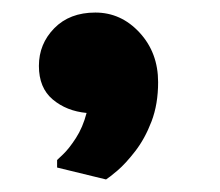

<svg xmlns="http://www.w3.org/2000/svg" viewBox="-20 -760 350 306"><path d="M71 -493V-505Q71 -505 80.5 -514Q90 -523 101 -540Q112 -557 118 -580Q86 -583 64 -601.5Q42 -620 42 -655Q42 -690 66.5 -715Q91 -740 132 -740Q173 -740 202.5 -708Q232 -676 232 -629Q232 -594 221.5 -566.5Q211 -539 195.5 -519Q180 -499 167 -488Q154 -477 149 -474Z"/></svg>

Font: Kufam
Style: Bold Italic
Weight: 700
Italic angle: -11°
Designer: Artur Schmal
Foundry: Original Type
Version: Version 1.301; ttfautohint (v1.8.3)